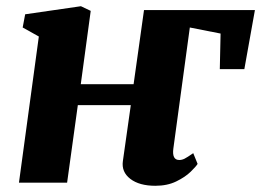

<svg xmlns="http://www.w3.org/2000/svg" viewBox="-20 -588 840 618"><path d="M410 -317Q418 -377 426.8 -436.2Q435.5 -495.5 443.5 -555.5H800.5L766.5 -365.5H687.5L690 -480L591 -499.5L538 -110Q533 -73 557 -73Q565.5 -73 574 -77.2Q582.5 -81.5 602 -95L616 -60.5Q611 -52 593.5 -35Q576 -18 547.2 -4Q518.5 10 480 10Q428.5 10 399.5 -12.2Q370.5 -34.5 375.5 -69.5L401 -249.5H230.5L196 0H41L105 -470.5L53 -499.5L61 -542L240.5 -568L272 -553L240 -317Z"/></svg>

Font: Merriweather Black
Style: Italic
Weight: 900
Italic angle: -7.8°
Designer: Eben Sorkin
Foundry: Eben Sorkin
Version: Version 2.200;gftools[0.9.31]